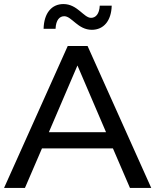

<svg xmlns="http://www.w3.org/2000/svg" viewBox="-21 -927 766 947"><path d="M-1 0H102L186 -195H536L620 0H725L411 -700H313ZM432 -780C490 -780 528 -824 530 -899H471C469 -858 451 -839 428 -839C392 -839 361 -907 292 -907C234 -907 196 -863 194 -785H253C255 -829 273 -847 296 -847C333 -847 363 -780 432 -780ZM220 -275 361 -604 502 -275Z"/></svg>

Font: Chess Sans Medium
Style: Regular
Weight: 500
Designer: Wolf Bōese
Foundry: Wolf Bōese
Version: Version 7.223;Glyphs 3.3 (3306)